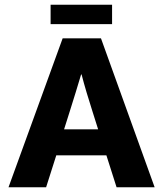

<svg xmlns="http://www.w3.org/2000/svg" viewBox="-20 -792 692 812"><path d="M454 -772V-690H194V-772ZM245 -630H407L634 0H473L430 -135H218L175 0H16ZM251 -245H395L371 -321Q359 -358 346.5 -400Q334 -442 325 -477H323Q313 -442 300 -401Q287 -360 275 -321Z"/></svg>

Font: Mukta Vaani ExtraBold
Style: Regular
Weight: 800
Designer: Noopur Datye, Girish Dalvi, Yashodeep Gholap, Pallavi Karambelkar
Foundry: Ek Type
Version: Version 2.538;PS 1.000;hotconv 16.6.51;makeotf.lib2.5.65220;